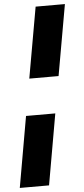

<svg xmlns="http://www.w3.org/2000/svg" viewBox="-107 -784 449 1021"><g transform="rotate(-5 118.0 -273.5)"><path d="M-43.9 203.1H112.3L178.7 -175.3H22.5ZM57.1 -371.6H213.4L280.3 -750H124Z"/></g></svg>

Font: Roboto Flex Super Cond Black
Style: Italic
Weight: 900
Width: 3
Italic angle: -10°
Designer: Berlow after Robertson
Foundry: Google
Version: Version 3.200;Glyphs 3.3 (3311)